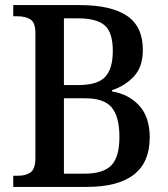

<svg xmlns="http://www.w3.org/2000/svg" viewBox="-20 -734 659 754"><path d="M32 0V-44H52Q82 -44 100.5 -57.5Q119 -71 119 -114V-604Q119 -646 99 -658Q79 -670 51 -670H32V-714H293Q416 -714 478.5 -672Q541 -630 541 -538Q541 -471 505.5 -433.5Q470 -396 420 -380V-375Q486 -364 527 -319Q568 -274 568 -194Q568 0 320 0ZM288 -400Q363 -400 393 -432Q423 -464 423 -534Q423 -607 391 -634.5Q359 -662 286 -662H231V-400ZM313 -52Q385 -52 417 -84.5Q449 -117 449 -197Q449 -274 419.5 -311Q390 -348 315 -348H231V-52Z"/></svg>

Font: Noto Serif Georgian SemiCondensed Medium
Style: Regular
Weight: 500
Width: 4
Designer: Monotype Design Team, Akaki Razmadze
Foundry: Google LLC
Version: Version 2.003; ttfautohint (v1.8.4.7-5d5b)